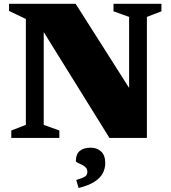

<svg xmlns="http://www.w3.org/2000/svg" viewBox="-20 -702 869 977"><path d="M111.5 -66.5V-605.5L26 -646.5V-682.5H365L679 -188.5L637 -152V-616L557.5 -644.5V-682.5H801.5V-644.5L727.5 -616V0H537L159.5 -608L202.5 -626.5V-66.5L282 -38V0H37.5V-38ZM368 214Q404 203 414.2 195.2Q424.5 187.5 424.5 172Q424.5 158.5 415.8 149.8Q407 141 395.2 135.5Q383.5 130 374.8 126Q366 122 366 117.5Q366 82.5 386 66Q406 49.5 441 49.5Q474.5 49.5 495 69.2Q515.5 89 515.5 128Q515.5 155.5 502.8 179.8Q490 204 460.5 223Q431 242 380 254.5Z"/></svg>

Font: Newsreader ExtraBold
Style: Regular
Weight: 800
Designer: Hugues Gentile
Foundry: Production Type
Version: Version 1.003